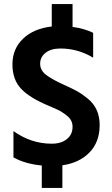

<svg xmlns="http://www.w3.org/2000/svg" viewBox="-20 -807 550 942"><path d="M286 115H185V5Q102 -3 46 -35V-164Q132 -102 234 -102Q280 -102 308 -124.5Q336 -147 336 -185Q336 -217 310 -238Q283 -260 261 -269.5Q239 -279 219 -288Q127 -326 84 -371Q41 -416 41 -491.5Q41 -567 93 -617Q145 -667 234 -677V-787H336V-675Q394 -667 437 -646V-524Q362 -569 277 -569Q230 -569 203.5 -548Q177 -527 177 -494Q177 -458 214 -434Q243 -414 288.5 -393.5Q334 -373 359 -359Q384 -345 412 -322Q469 -275 469 -193Q469 -111 419.5 -59.5Q370 -8 286 4Z"/></svg>

Font: Hind Mysuru SemiBold
Style: Regular
Weight: 600
Designer: Manushi Parikh, Hitesh Malaviya
Foundry: Indian Type Foundry
Version: Version 0.703;PS 1.0;hotconv 1.0.86;makeotf.lib2.5.63406